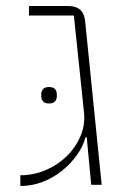

<svg xmlns="http://www.w3.org/2000/svg" viewBox="-20 -618 438 642"><path d="M144 -272Q130 -272 124 -279Q118 -286 118 -296V-303Q118 -313 124 -320Q130 -327 144 -327Q158 -327 164 -320Q170 -313 170 -303V-296Q170 -286 164 -279Q158 -272 144 -272ZM270 -159H266Q258 -129 237.5 -100Q217 -71 188 -47.5Q159 -24 123 -10Q87 4 48 4V-32Q93 -32 133.5 -49.5Q174 -67 203.5 -96Q233 -125 249 -162.5Q265 -200 261 -241L227 -566H77V-598H206Q235 -598 249 -584.5Q263 -571 265 -544L320 0H285Z"/></svg>

Font: IBM Plex Sans Hebrew ExtLt
Style: Regular
Weight: 200
Designer: Mike Abbink, Paul van der Laan, Pieter van Rosmalen, Yanek Iontef
Foundry: Bold Monday
Version: Version 1.3